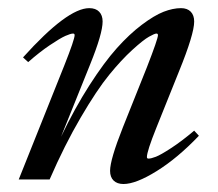

<svg xmlns="http://www.w3.org/2000/svg" viewBox="-20 -445 541 476"><path d="M26.4 0 139.6 -283.2Q165 -347.2 165 -357.9Q165 -361.8 161.1 -361.8Q155.3 -361.8 142.1 -356Q128.9 -350.1 103.5 -333Q78.1 -315.9 49.8 -291L37.1 -302.7Q147 -424.8 201.2 -424.8Q217.3 -424.8 225.8 -416Q234.4 -407.2 234.4 -391.6Q234.4 -361.8 203.6 -285.6L131.3 -106Q165.5 -177.2 201.9 -233.9Q238.3 -290.5 269.5 -325.4Q300.8 -360.4 331.5 -383.5Q362.3 -406.7 385.5 -415.8Q408.7 -424.8 428.7 -424.8Q444.3 -424.8 452.9 -416Q461.4 -407.2 461.4 -391.6Q461.4 -360.4 423.8 -268.1L367.7 -128.4Q344.2 -69.8 344.2 -55.7Q344.2 -51.8 348.1 -51.8Q354.5 -51.8 366.5 -56.4Q378.4 -61 404.3 -77.9Q430.2 -94.7 461.4 -121.1L473.1 -108.4Q419.9 -52.7 368.4 -20.8Q316.9 11.2 286.1 11.2Q270.5 11.2 261.7 2.7Q252.9 -5.9 252.9 -21.5Q252.9 -49.3 284.7 -129.4L344.2 -278.3Q371.6 -348.6 371.6 -357.9Q371.6 -361.8 367.7 -361.8Q363.3 -361.8 349.4 -354Q335.4 -346.2 308.3 -321.5Q281.2 -296.9 250.7 -259.5Q220.2 -222.2 180.2 -153.8Q140.1 -85.4 103 0Z"/></svg>

Font: Elstob 18pt Medium
Style: Italic
Weight: 500
Italic angle: -20°
Designer: Peter S. Baker
Version: Version 1.015